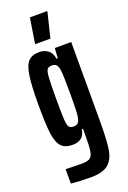

<svg xmlns="http://www.w3.org/2000/svg" viewBox="-172 -765 680 1024"><g transform="rotate(-20 168.5 -252.5)"><path d="M44 199V117Q66 117 80 118L136 119Q169 119 183 108.5Q197 98 201 69.5Q205 41 205 -26V-54H198Q190 8 124 8Q81 8 60 -15.5Q39 -39 32 -93Q25 -147 25 -254Q25 -364 33.5 -419.5Q42 -475 63 -496.5Q84 -518 126 -518Q153 -518 174 -502.5Q195 -487 200 -453H207L211 -510H304V-64Q304 44 296 96.5Q288 149 257 176.5Q226 204 158 204Q99 204 44 199ZM201 -126Q205 -157 205 -249Q205 -299 204 -337Q203 -375 200 -393Q196 -413 187.5 -420.5Q179 -428 164 -428Q145 -428 137.5 -418Q130 -408 127.5 -374.5Q125 -341 125 -255Q125 -170 127 -136.5Q129 -103 136.5 -92.5Q144 -82 162 -82Q179 -82 188 -91Q197 -100 201 -126ZM120 -565V-570L142 -709H240V-704L206 -565Z"/></g></svg>

Font: Saira Ultra Condensed
Style: Bold
Weight: 700
Width: 1
Designer: Hector Gatti with collaboration of the Omnibus-Type team
Foundry: Omnibus-Type
Version: Version 1.001; ttfautohint (v1.8)